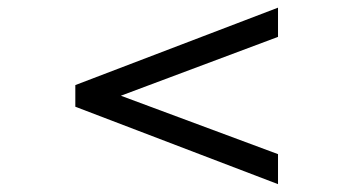

<svg xmlns="http://www.w3.org/2000/svg" viewBox="-20 -507 910 494"><path d="M695.3 -33.2 173.8 -232.4V-288.1L695.3 -487.3V-412.1L291 -260.7L695.3 -110.4Z"/></svg>

Font: Padauk
Style: Bold
Weight: 700
Designer: Debbi Hosken, Becca Hirsbrunner Spalinger
Foundry: SIL International
Version: Version 5.003